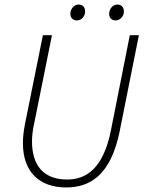

<svg xmlns="http://www.w3.org/2000/svg" viewBox="-20 -814 639 846"><path d="M272 12C377 12 468 -43 507 -234L592 -659H552L469 -241C436 -73 361 -23 276 -23C173 -23 121 -84 121 -191C121 -215 124 -241 131 -272L209 -659H169L90 -267C84 -235 81 -210 81 -183C81 -58 152 12 272 12ZM319 -724C338 -724 355 -741 355 -763C355 -783 344 -794 326 -794C308 -794 290 -776 290 -753C290 -735 302 -724 319 -724ZM490 -724C508 -724 526 -741 526 -763C526 -783 514 -794 497 -794C478 -794 461 -776 461 -753C461 -735 472 -724 490 -724Z"/></svg>

Font: Source Sans Pro Light
Style: Italic
Weight: 300
Italic angle: -11°
Designer: Paul D. Hunt
Foundry: Adobe Systems Incorporated
Version: Version 3.006;hotconv 1.0.111;makeotfexe 2.5.65597